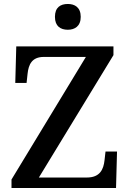

<svg xmlns="http://www.w3.org/2000/svg" viewBox="-20 -948 653 968"><path d="M322 -798C357 -798 387 -816 387 -863C387 -911 357 -928 322 -928C285 -928 257 -911 257 -863C257 -816 285 -798 322 -798ZM38 0H565L570 -184H512L507 -140C502 -94 484 -53 418 -53H176L552 -670V-714H62L57 -530H114L119 -576C124 -623 141 -661 201 -661H413L38 -43Z"/></svg>

Font: Noto Serif Georgian Medium
Style: Regular
Weight: 500
Designer: Monotype Design Team, Akaki Razmadze
Foundry: Google LLC
Version: Version 2.003